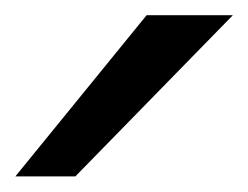

<svg xmlns="http://www.w3.org/2000/svg" viewBox="-20 -801 323 250"><path d="M170.9 -781.2H283.2L78.1 -571.3H0Z"/></svg>

Font: Andika LitF DSA DSG
Style: Regular
Weight: 400
Designer: Victor Gaultney, Annie Olsen, Julie Remington, Don Collingsworth, Eric Hays, Becca Hirsbrunner
Foundry: SIL International
Version: Version 6.200 ; LitF DSA DSG; ttfautohint (v1.8.3.10-c5d8)